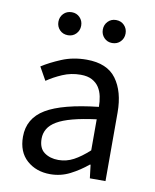

<svg xmlns="http://www.w3.org/2000/svg" viewBox="-80 -749 664 822"><g transform="rotate(10 252.0 -337.5)"><path d="M194 12Q133 12 92.5 -24Q52 -60 52 -126Q52 -206 123 -248.5Q194 -291 350 -308Q350 -331 345.5 -353Q341 -375 330 -392Q319 -409 299.5 -419.5Q280 -430 250 -430Q208 -430 171 -414Q134 -398 105 -378L73 -435Q107 -457 156 -477.5Q205 -498 264 -498Q353 -498 393 -443.5Q433 -389 433 -298V0H365L358 -58H355Q320 -29 280 -8.5Q240 12 194 12ZM218 -54Q253 -54 284 -70.5Q315 -87 350 -119V-254Q289 -246 247.5 -235Q206 -224 180.5 -209Q155 -194 143.5 -174.5Q132 -155 132 -132Q132 -90 157 -72Q182 -54 218 -54ZM166 -587Q144 -587 130 -601.5Q116 -616 116 -637Q116 -658 130 -672.5Q144 -687 166 -687Q187 -687 201 -672.5Q215 -658 215 -637Q215 -616 201 -601.5Q187 -587 166 -587ZM358 -587Q337 -587 323 -601.5Q309 -616 309 -637Q309 -658 323 -672.5Q337 -687 358 -687Q380 -687 394 -672.5Q408 -658 408 -637Q408 -616 394 -601.5Q380 -587 358 -587Z"/></g></svg>

Font: CV Source Sans
Style: Regular
Weight: 400
Designer: Paul D. Hunt
Foundry: Adobe Systems Incorporated
Version: Version 3.001